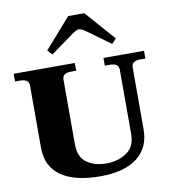

<svg xmlns="http://www.w3.org/2000/svg" viewBox="-104 -1078 1037 1175"><g transform="rotate(-10 415.0 -490.0)"><path d="M237 -805 400 -990H500L663 -805L636 -775L494 -878Q464 -899 450 -899Q436 -899 406 -878L264 -775ZM96 -227V-612Q96 -652 42 -652H10V-700H390V-652H358Q304 -652 304 -612V-211Q304 -131 352.5 -96Q401 -61 474 -61Q548 -61 601 -97.5Q654 -134 654 -211V-612Q654 -652 600 -652H568V-700H820V-652H788Q734 -652 734 -612V-227Q734 -114 654.5 -52Q575 10 425 10Q266 10 181 -49Q96 -108 96 -227Z"/></g></svg>

Font: Taviraj Black
Style: Regular
Weight: 900
Designer: Katatrad Team
Foundry: CadsonDemak
Version: Version 1.030